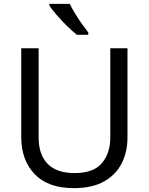

<svg xmlns="http://www.w3.org/2000/svg" viewBox="-20 -964 771 994"><path d="M640 -252Q640 -178 610 -118.5Q580 -59 518.5 -24.5Q457 10 362 10Q229 10 159.5 -62.5Q90 -135 90 -254V-714H180V-251Q180 -164 226.5 -116Q273 -68 367 -68Q464 -68 507.5 -119.5Q551 -171 551 -252V-714H640ZM341 -944Q352 -922 368.5 -894.5Q385 -867 403.5 -841Q422 -815 437 -796V-784H378Q355 -802 326 -830.5Q297 -859 272.5 -887.5Q248 -916 236 -934V-944Z"/></svg>

Font: Noto Sans
Style: Regular
Weight: 400
Designer: Monotype Design Team
Foundry: Monotype Imaging Inc.
Version: Version 2.007